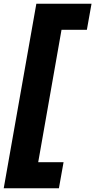

<svg xmlns="http://www.w3.org/2000/svg" viewBox="-51 -758 511 1030"><path d="M-31 252 144 -738H440L415 -598H279L154 112H290L265 252Z"/></svg>

Font: Gantari Black
Style: Italic
Weight: 900
Italic angle: -10°
Version: Version 1.000